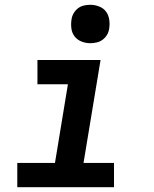

<svg xmlns="http://www.w3.org/2000/svg" viewBox="-20 -780 640 800"><path d="M52 0V-101H209L263 -429H136V-530H399L328 -101H455V0ZM356 -600Q337 -600 319.5 -607Q302 -614 291 -628Q280 -642 277.5 -661Q275 -680 278 -699Q280 -713 287 -725Q294 -737 305 -745.5Q316 -754 329.5 -757Q343 -760 356 -760Q375 -760 393 -753Q411 -746 421.5 -732Q432 -718 435 -699Q438 -680 435 -661Q433 -647 426 -635Q419 -623 407.5 -614.5Q396 -606 382.5 -603Q369 -600 356 -600Z"/></svg>

Font: Iosevka Curly Extended Oblique
Style: Bold
Weight: 700
Width: 7
Italic angle: -9°
Monospace: yes
Designer: Belleve Invis
Foundry: Belleve Invis
Version: Version 11.1.0; ttfautohint (v1.8.3)